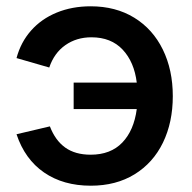

<svg xmlns="http://www.w3.org/2000/svg" viewBox="-20 -575 609 610"><path d="M32.5 -148.5 138.5 -173.5Q155.5 -129 187.2 -106.2Q219 -83.5 268 -83.5Q331.5 -83.5 368.5 -122Q405.5 -160.5 414.5 -228.5H214V-312.5H414.5Q406.5 -378 369.8 -417.2Q333 -456.5 270.5 -456.5Q223 -456.5 187.5 -431.5Q152 -406.5 136.5 -360.5L32.5 -390.5Q46 -441 78.8 -478Q111.5 -515 160.2 -535Q209 -555 268 -555Q347.5 -555 406.5 -518.8Q465.5 -482.5 497.2 -417.8Q529 -353 529 -269.5Q529 -186.5 497.8 -122Q466.5 -57.5 407.5 -21.2Q348.5 15 268.5 15Q181 15 120 -27Q59 -69 32.5 -148.5Z"/></svg>

Font: Manrope KiralyPet SmBd KiralyPet
Style: Regular
Weight: 600
Designer: Mikhail Sharanda
Foundry: Mikhail Sharanda
Version: Version 4.502